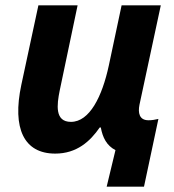

<svg xmlns="http://www.w3.org/2000/svg" viewBox="-20 -566 652 720"><path d="M380 134H520L574 -120C561 -117 550 -115 537 -115C502 -115 497 -143 503 -173L583 -546H436L388 -320C363 -204 316 -109 246 -109C185 -109 193 -173 204 -227L271 -546H124L60 -248C25 -84 70 10 187 10C268 10 318 -36 354 -88H358C365 -50 380 -20 413 -3Z"/></svg>

Font: Noto Sans
Style: Bold Italic
Weight: 700
Italic angle: -12°
Designer: Monotype Design Team
Foundry: Monotype Imaging Inc.
Version: Version 2.013